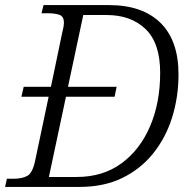

<svg xmlns="http://www.w3.org/2000/svg" viewBox="-36 -734 756 754"><path d="M-16 0 -9 -32H16Q51 -32 71.5 -43.5Q92 -55 102 -103L155 -354H48L57 -393H164L208 -604Q211 -616 213 -626.5Q215 -637 215 -645Q215 -669 198 -675.5Q181 -682 149 -682H127L135 -714H392Q523 -714 594 -644.5Q665 -575 665 -442Q665 -353 640 -273Q615 -193 565.5 -131.5Q516 -70 444 -35Q372 0 277 0ZM265 -39Q368 -39 441 -92.5Q514 -146 553.5 -238.5Q593 -331 593 -448Q593 -565 535.5 -620Q478 -675 383 -675H291L231 -393H422L414 -354H223L156 -39Z"/></svg>

Font: Noto Serif Light
Style: Italic
Weight: 300
Italic angle: -12°
Designer: Monotype Design Team
Foundry: Monotype Imaging Inc.
Version: Version 2.013